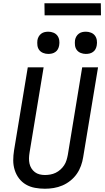

<svg xmlns="http://www.w3.org/2000/svg" viewBox="-20 -1147 640 1175"><path d="M255 8Q224 8 194 2.5Q164 -3 139 -17.5Q114 -32 96.5 -55Q79 -78 70 -106.5Q61 -135 61 -165.5Q61 -196 66 -227L150 -735H247L161 -214Q158 -196 157.5 -179Q157 -162 160.5 -146Q164 -130 172.5 -116.5Q181 -103 193.5 -93.5Q206 -84 222 -80Q238 -76 255 -76Q271 -76 288 -79Q305 -82 320.5 -89.5Q336 -97 349.5 -109Q363 -121 372.5 -135.5Q382 -150 387 -166.5Q392 -183 395 -199L483 -735H580L489 -185Q485 -159 475.5 -132.5Q466 -106 450 -83Q434 -60 411 -41.5Q388 -23 362 -12Q336 -1 309 3.5Q282 8 255 8ZM505 -817Q489 -817 474 -823Q459 -829 450 -841Q441 -853 439 -869Q437 -885 439 -901Q441 -913 447 -923.5Q453 -934 462.5 -941Q472 -948 483 -950.5Q494 -953 506 -953Q522 -953 537 -947Q552 -941 561 -929Q570 -917 572.5 -901Q575 -885 572 -869Q570 -857 564.5 -846.5Q559 -836 549 -829Q539 -822 528 -819.5Q517 -817 505 -817ZM275 -817Q259 -817 244 -823Q229 -829 220 -841Q211 -853 209 -869Q207 -885 209 -901Q211 -913 217 -923.5Q223 -934 232.5 -941Q242 -948 253 -950.5Q264 -953 276 -953Q292 -953 307 -947Q322 -941 331 -929Q340 -917 342.5 -901Q345 -885 342 -869Q340 -857 334.5 -846.5Q329 -836 319 -829Q309 -822 298 -819.5Q287 -817 275 -817ZM253 -1053 252 -1127H597L598 -1053Z"/></svg>

Font: Iosevka Md Ex Obl
Style: Regular
Weight: 500
Width: 7
Italic angle: -9°
Monospace: yes
Designer: Belleve Invis
Foundry: Belleve Invis
Version: Version 32.5.0; ttfautohint (v1.8.4)